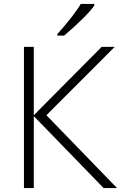

<svg xmlns="http://www.w3.org/2000/svg" viewBox="-20 -951 612 971"><path d="M101.1 0V-713.9H150.9V-368.2L494.1 -713.9H560.1L214.8 -368.2L571.8 0H503.9L150.9 -363.8V0ZM270 -771V-778.8Q305.7 -817.4 340.6 -862.5Q375.5 -907.7 388.2 -931.2H457V-922.9Q439.5 -897.5 397.2 -855.5Q355 -813.5 304.2 -771Z"/></svg>

Font: Open Sans Light
Style: Regular
Weight: 300
Foundry: Ascender Corporation
Version: Version 1.10